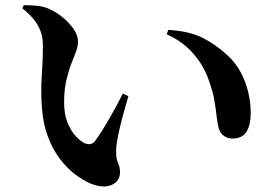

<svg xmlns="http://www.w3.org/2000/svg" viewBox="-20 -716 1040 725"><path d="M142.1 -543.5Q142.1 -572.7 133.8 -596.4Q125.6 -620.1 108.4 -641.7Q91.1 -663.4 64.5 -684.5L69.7 -696.4Q89.6 -696.8 115.9 -694.6Q142.3 -692.5 164.2 -683.1Q189.4 -672.4 214.9 -652Q240.3 -631.5 257.5 -607.1Q274.6 -582.8 274.6 -559.2Q274.6 -541 266.6 -520.1Q258.6 -499.2 248.3 -472.8Q238.1 -446.3 230.1 -411.2Q222.1 -376.1 222.1 -328.7Q222.1 -285.4 234.8 -253.6Q247.6 -221.7 265.9 -202Q284.2 -182.3 299.9 -175.1Q310.9 -170.6 321.1 -172.1Q331.3 -173.6 339.5 -184.3Q364.7 -219.3 391.5 -265.8Q418.3 -312.3 443.8 -362.4L464.8 -353.1Q453.5 -315.1 443.1 -276.1Q432.6 -237 426.2 -205.3Q419.8 -173.7 418.7 -155.7Q417.8 -125.8 421.6 -112.4Q425.5 -98.9 429.3 -90.5Q433.2 -82 433.2 -65.7Q433.2 -31.8 401.8 -17.8Q370.4 -3.9 322.8 -22.6Q292.3 -35.6 261.8 -59.1Q231.3 -82.6 205 -117.7Q178.6 -152.8 160.8 -200.3Q142.9 -247.7 138.5 -307.7Q133.4 -367 137.7 -429.5Q142.1 -491.9 142.1 -543.5ZM610 -586.3 614.9 -603.1Q693.8 -598.8 744.2 -573.6Q794.6 -548.5 838.5 -507.5Q869.4 -479.7 888.8 -443.3Q908.2 -406.9 917.4 -367.6Q926.7 -328.3 926.7 -289.7Q926.7 -242.9 910.2 -217.8Q893.7 -192.8 857.4 -192.8Q841.5 -192.8 827 -201.8Q812.5 -210.8 806.1 -231.1Q800.4 -252.4 797.7 -278.7Q795 -305 789.3 -338Q783.6 -371.1 768.4 -412.9Q749.6 -468.2 709.7 -513.8Q669.9 -559.4 610 -586.3Z"/></svg>

Font: Noto Serif SC
Style: Regular
Weight: 200
Designer: Ryoko NISHIZUKA 西塚涼子 (kana & ideographs); Frank Grießhammer (Latin, Greek & Cyrillic); Wenlong ZHANG 张文龙 (bopomofo); San
Foundry: Adobe
Version: Version 2.001;hotconv 1.1.0;makeotfexe 2.6.0